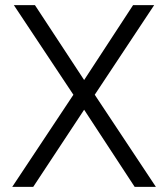

<svg xmlns="http://www.w3.org/2000/svg" viewBox="-20 -731 656 751"><path d="M309.1 -418 500.5 -710.9H583L350.6 -360.4L589.8 0H506.8L309.1 -301.8L109.9 0H27.8L267.1 -360.4L34.2 -710.9H116.7Z"/></svg>

Font: Heebo Light
Style: Regular
Weight: 300
Designer: Oded Ezer
Foundry: Ezer Type House
Version: Version 3.100